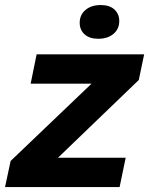

<svg xmlns="http://www.w3.org/2000/svg" viewBox="-48 -756 602 776"><path d="M-27.6 0 -5.1 -105.4 322 -417.9H75.9L100 -536.3H534.6L512.9 -432.7L186.3 -118.4H460L435.4 0ZM348.9 -599.3Q313.3 -599.3 293.7 -617.3Q274.1 -635.3 274.1 -664Q274.1 -695.9 297.4 -715.7Q320.7 -735.6 359.3 -735.6Q394.9 -735.6 414.4 -717.7Q434 -699.9 434 -670.9Q434 -639 410.7 -619.1Q387.4 -599.3 348.9 -599.3Z"/></svg>

Font: Mona Sans ExtraLight
Style: Italic
Weight: 200
Italic angle: -11.6951°
Designer: Deni Anggara
Foundry: GitHub
Version: Version 2.000